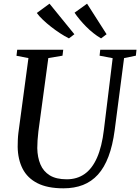

<svg xmlns="http://www.w3.org/2000/svg" viewBox="-20 -1013 762 1043"><path d="M654 -697.5 603 -306Q592 -222.5 569.2 -162.5Q546.5 -102.5 512 -64.5Q477.5 -26.5 430.8 -8.2Q384 10 324.5 10Q238 10 183.5 -17.8Q129 -45.5 103 -96.2Q77 -147 76 -215.5Q76 -233.5 76.8 -252.8Q77.5 -272 80 -292L134.5 -697.5L69.5 -710L73.5 -743H323.5L319.5 -710.5L242.5 -697.5L188.5 -299Q185.5 -273.5 184 -250.8Q182.5 -228 182.5 -208Q183.5 -158.5 199.5 -120.2Q215.5 -82 250.2 -60.5Q285 -39 342.5 -39Q398.5 -39 439.5 -67.8Q480.5 -96.5 507 -156.2Q533.5 -216 544.5 -308.5L592 -697L521 -710.5L524.5 -743H721.5L718 -710.5ZM559 -827 529 -804.5Q507.5 -817 486.8 -833.5Q466 -850 447.5 -868.8Q429 -887.5 413 -906.8Q397 -926 385 -944L453 -993ZM384 -827 354.5 -804.5Q331.5 -816 306.2 -832.5Q281 -849 257 -867.8Q233 -886.5 212.8 -905.8Q192.5 -925 180 -942.5L249 -993Z"/></svg>

Font: Merriweather 72pt
Style: Italic
Weight: 400
Italic angle: -7.8°
Version: Version 2.101